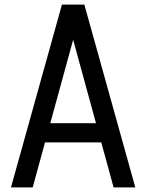

<svg xmlns="http://www.w3.org/2000/svg" viewBox="-20 -820 640 840"><path d="M28 0 251 -800H349L572 0H477L300 -646L123 0ZM130 -197 152 -281H448L470 -197Z"/></svg>

Font: Victor Mono Thin SemiBold
Style: Regular
Weight: 600
Monospace: yes
Version: Version 1.561;gftools[0.9.30]